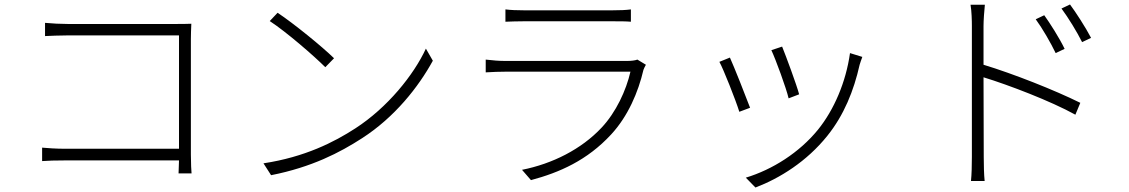

<svg xmlns="http://www.w3.org/2000/svg" viewBox="-20 -773 5040 857"><path d="M168 -114V-54C191 -56 230 -57 272 -57H779L777 1H835C834 -6 832 -47 832 -83V-599C832 -618 833 -646 834 -667C812 -666 789 -666 767 -666H282C251 -666 212 -668 181 -671V-612C202 -613 248 -615 283 -615H779V-109H271C231 -109 188 -112 168 -114Z M1219 -716 1184 -679C1259 -630 1382 -523 1432 -473L1471 -513C1418 -565 1290 -669 1219 -716ZM1156 -44 1190 9C1372 -27 1497 -92 1596 -156C1742 -250 1848 -385 1912 -502L1881 -556C1827 -439 1710 -293 1566 -200C1472 -139 1341 -72 1156 -44Z M2236 -731V-676C2262 -677 2288 -678 2317 -678C2369 -678 2658 -678 2715 -678C2747 -678 2774 -678 2796 -676V-731C2774 -728 2747 -727 2716 -727C2656 -727 2365 -727 2317 -727C2286 -727 2261 -728 2236 -731ZM2863 -484 2825 -507C2815 -503 2797 -501 2780 -501C2739 -501 2273 -501 2234 -501C2210 -501 2180 -503 2148 -507V-450C2180 -452 2211 -453 2234 -453C2277 -453 2745 -453 2794 -453C2775 -370 2730 -272 2665 -203C2575 -107 2446 -42 2310 -15L2350 31C2477 -3 2601 -57 2708 -173C2783 -254 2829 -362 2852 -461C2854 -467 2859 -477 2863 -484Z M3471 -565 3423 -549C3442 -509 3490 -378 3500 -334L3547 -352C3536 -394 3487 -526 3471 -565ZM3829 -519 3774 -536C3756 -407 3703 -283 3631 -194C3548 -92 3428 -16 3309 20L3352 64C3460 23 3581 -52 3673 -167C3747 -259 3791 -368 3817 -484C3820 -493 3824 -506 3829 -519ZM3238 -516 3191 -497C3208 -467 3264 -326 3280 -274L3328 -292C3309 -343 3255 -479 3238 -516Z M4641 -705 4603 -687C4633 -646 4670 -582 4692 -536L4732 -555C4709 -603 4665 -672 4641 -705ZM4756 -753 4718 -735C4749 -693 4787 -631 4810 -585L4850 -604C4825 -652 4780 -721 4756 -753ZM4318 -72C4318 -36 4317 7 4314 35H4375C4372 7 4371 -38 4371 -72L4370 -428C4481 -394 4670 -322 4780 -261L4802 -314C4687 -371 4502 -444 4370 -484V-657C4370 -680 4373 -724 4376 -752H4312C4317 -723 4318 -681 4318 -657C4318 -574 4318 -115 4318 -72Z"/></svg>

Font: Noto Sans HK Light
Style: Regular
Weight: 300
Designer: Ryoko NISHIZUKA 西塚涼子 (kana, bopomofo & ideographs); Paul D. Hunt (Latin, Greek & Cyrillic); Sandoll Communications 산돌커뮤니
Foundry: Adobe
Version: Version 2.004;hotconv 1.0.118;makeotfexe 2.5.65603